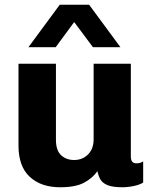

<svg xmlns="http://www.w3.org/2000/svg" viewBox="-20 -780 640 810"><path d="M234 10Q153 10 105.5 -34Q58 -78 58 -166V-511H216V-190Q216 -146 237.5 -125.5Q259 -105 293 -105Q328 -105 351.5 -128.5Q375 -152 375 -193V-511H532V-119Q532 -91 555 -91Q562 -91 569 -92.5Q576 -94 584 -99V-10Q571 -1 545.5 4.5Q520 10 497 10Q455 10 433.5 1Q412 -8 403.5 -23Q395 -38 391 -58Q372 -30 336 -10Q300 10 234 10ZM100 -581 232 -760H356L488 -581H372L293 -687L215 -581Z"/></svg>

Font: Chivo Mono
Style: Bold
Weight: 700
Monospace: yes
Designer: Hector Gatti
Foundry: Omnibus-Type
Version: Version 1.008; ttfautohint (v1.8.4.7-5d5b)